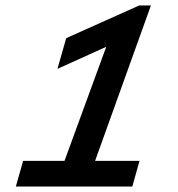

<svg xmlns="http://www.w3.org/2000/svg" viewBox="-20 -685 654 705"><path d="M38.1 0 64.9 -94.2H216.8L370.1 -513.2L190.9 -432.1L223.1 -544.9L491.2 -665H534.2L329.1 -94.2H492.2L465.8 0Z"/></svg>

Font: IntelOne Mono Medium
Style: Italic
Weight: 500
Italic angle: -16°
Designer: Fred Shallcrass
Foundry: Frere-Jones Type LLC
Version: Version 1.200;hotconv 1.1.0;makeotfexe 2.6.0;FJTRelease1.2